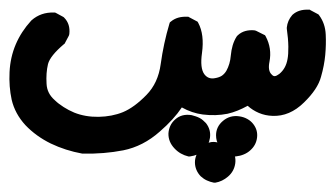

<svg xmlns="http://www.w3.org/2000/svg" viewBox="-36 -29 699 400"><path d="M409.7 351.6Q401.9 350.1 395 346.9Q388.2 343.8 382.3 338.4Q376.5 332.5 373.3 325Q370.1 317.4 370.1 309.1Q370.1 304.7 371.1 300.5Q372.1 296.4 373.8 292.5Q375.5 288.6 378.2 284.9Q380.9 281.2 384.3 277.8Q399.4 262.7 418.5 268.1Q426.8 270 433.1 273.7Q439.5 277.3 444.8 281.7Q456.5 293.5 454.1 311.5Q451.7 328.1 439 338.9Q427.2 349.1 412.6 351.6H411.1ZM356.4 296.9Q348.1 294.9 340.8 290.8Q333.5 286.6 327.6 280.3Q314.5 266.6 314.9 249Q315.4 240.7 318.8 233.2Q322.3 225.6 329.1 219.7Q342.8 207.5 363.3 210.9Q367.7 211.9 371.8 213.4Q376 214.8 379.9 216.8Q383.8 218.8 387 221.7Q390.1 224.6 393.1 227.5Q403.8 241.2 401.4 258.3Q398.9 274.4 388.2 284.7Q377.4 294.4 359.9 296.9H357.9ZM452.6 296.9Q448.7 295.9 445.3 294.7Q441.9 293.5 438.5 291.7Q435.1 290 432.1 287.8Q429.2 285.6 426.3 282.7Q422.4 278.8 419.7 273.9Q417 269 415.5 263.9Q414.1 258.8 414.1 252.9Q414.1 234.9 428.7 222.7Q443.4 210.4 462.9 213.4Q472.2 214.8 479.5 219Q486.8 223.1 491.7 229.5Q501.5 242.2 499.5 257.8Q497.6 273.4 485.4 284.2Q479.5 289.6 471.9 292.7Q464.4 295.9 455.1 296.9H454.1ZM135.3 291Q100.6 284.7 69.8 270Q39.1 254.9 17.1 231.9Q-4.9 208 -11.7 178.7Q-17.6 151.4 -16.1 121.1Q-14.6 90.3 -3.2 63.5Q8.3 36.6 28.8 14.2L29.3 13.7L29.8 13.2Q49.3 -3.9 76.7 -2.9H78.6L80.6 -2L95.2 5.9L96.7 6.8L97.7 7.8Q110.8 21 108.4 42L107.9 43.9L107.4 45.4L99.6 60.1L98.6 62L97.2 63Q68.4 87.4 64 104.5Q59.6 123 61 145.5Q61.5 155.8 65.7 164.1Q69.8 172.4 78.1 179.7Q82 183.6 86.9 187.3Q91.8 190.9 96.7 194.1Q101.6 197.3 107.2 200.2Q112.8 203.1 118.7 205.6Q141.6 214.8 169.4 214.4Q197.3 213.9 220.2 204.6Q243.7 194.8 269 168.9Q293.5 144 298.8 104.5Q304.7 61.5 316.9 20.5L317.9 17.6L319.8 16.1Q326.7 10.3 335.4 7.8Q344.2 5.4 354 5.9H356.4L357.9 6.8L372.6 14.6L375.5 16.1L377 18.6Q390.1 43 384.8 81.5Q380.4 112.8 389.6 125.5Q397.9 136.7 412.1 133.8Q420.9 132.3 426.3 128.7Q431.6 125 435.5 118.7Q443.4 104.5 444.8 86.9Q445.3 81.1 446.3 75.9Q447.3 70.8 448.7 65.7Q450.2 60.5 452.4 55.7Q454.6 50.8 457.5 46.4L458.5 45.4L459.5 44.4Q466.3 38.1 475.3 35.6Q484.4 33.2 494.1 34.2L496.1 34.7L497.6 35.2L513.2 43L516.1 44.4L517.6 46.9Q530.8 71.8 525.4 99.6Q521.5 118.7 530.3 126.5Q533.2 129.9 536.6 129.6Q540 129.4 545.9 125Q559.6 113.8 563 94.2Q564.9 84.5 564.7 68.1Q564.5 51.8 561.5 30.8V29.3V28.3Q563 13.7 572.8 2.4L573.2 2L573.7 1.5Q586.4 -9.8 606.9 -8.8H609.4L610.8 -7.8L625.5 0L627.4 1L628.9 2.9Q641.6 20 642.6 43Q643.6 63.5 641.6 85.4Q640.6 96.2 638.4 107.7Q636.2 119.1 632.8 130.9Q626 156.7 597.2 184.6Q567.4 213.9 531.7 212.4Q516.6 211.9 503.4 206.3Q490.2 200.7 480 191.4Q469.2 197.3 459 201.4Q448.7 205.6 438 208Q413.6 212.9 386.2 209.5Q363.8 206.5 342.8 194.8Q326.2 219.7 296.9 245.1Q262.2 275.9 220.7 284.2Q180.7 292 136.7 291H135.7Z"/></svg>

Font: NaikaiFont
Style: Bold
Weight: 700
Version: Version 1.89